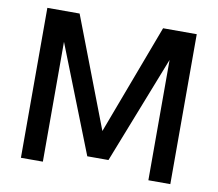

<svg xmlns="http://www.w3.org/2000/svg" viewBox="-77 -788 998 879"><g transform="rotate(10 421.5 -348.5)"><path d="M768.5 0H666.5V-559.5L470.5 -59.5H372L176 -557V0H74V-697H224L420 -185.5L612 -697H768.5Z"/></g></svg>

Font: Acari Sans Neue SemiBold
Style: Regular
Weight: 600
Designer: Alfredo Marco Pradil (font), Cristiano Sobral (main changes)
Foundry: Hanken Design Co. (font), Cristiano Sobral (main changes)
Version: Version 2.459;March 19, 2022;FontCreator 14.0.0.2808 64-bit;